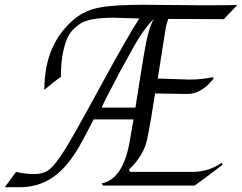

<svg xmlns="http://www.w3.org/2000/svg" viewBox="-116 -773 1010 801"><path d="M665 -381 531 -383Q512 -260 498 -192.5Q484 -125 422 -65L426 -56H686Q755 -56 809 -94L813 -86Q732 -24 696 1H313L309 -8Q396 -26 424 -177Q432 -221 441 -275H275Q221 -171 204 -144Q154 -64 96.5 -28Q39 8 -34 8H-96L-49 -56Q-13 -47 27.5 -47Q68 -47 92.5 -68Q117 -89 153 -146Q189 -203 303 -412.5Q417 -622 465 -696L359 -699Q262 -699 225 -678Q209 -669 190.5 -651Q172 -633 162 -607Q138 -545 138 -452Q107 -431 69 -398Q69 -591 196 -695Q239 -730 299 -741.5Q359 -753 477 -753L722 -751Q841 -751 874 -752L818 -693L586 -694Q579 -675 576 -660L542 -445H556L674 -441Q726 -441 771 -451L776 -447Q758 -421 728.5 -401Q699 -381 665 -381ZM526 -694Q485 -655 442.5 -579Q400 -503 384 -473Q314 -341 308 -324H449Q456 -368 466.5 -435Q477 -502 482 -531Q487 -560 494 -598Q508 -665 526 -694Z"/></svg>

Font: Felipa
Style: Regular
Weight: 400
Designer: Javier Alcaraz
Foundry: Fontstage
Version: Version 1.001